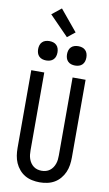

<svg xmlns="http://www.w3.org/2000/svg" viewBox="-123 -1244 746 1309"><g transform="rotate(10 250.0 -589.0)"><path d="M250 8Q224 8 197.5 2.5Q171 -3 148.5 -16Q126 -29 108.5 -49.5Q91 -70 80.5 -94Q70 -118 66 -144Q62 -170 62 -196V-735H152V-196Q152 -181 153.5 -166.5Q155 -152 160 -137.5Q165 -123 173.5 -110.5Q182 -98 194 -89Q206 -80 220.5 -76Q235 -72 250 -72Q265 -72 279.5 -76Q294 -80 306 -89Q318 -98 326.5 -110.5Q335 -123 340 -137.5Q345 -152 346.5 -166.5Q348 -181 348 -196V-735H438V-196Q438 -170 434 -144Q430 -118 419.5 -94Q409 -70 391.5 -49.5Q374 -29 351.5 -16Q329 -3 302.5 2.5Q276 8 250 8ZM350 -818Q336 -818 323 -822Q310 -826 300.5 -835.5Q291 -845 287 -858Q283 -871 283 -885Q283 -899 287 -912Q291 -925 300.5 -934.5Q310 -944 323 -948Q336 -952 350 -952Q364 -952 377 -948Q390 -944 399.5 -934.5Q409 -925 413 -912Q417 -899 417 -885Q417 -871 413 -858Q409 -845 399.5 -835.5Q390 -826 377 -822Q364 -818 350 -818ZM150 -818Q136 -818 123 -822Q110 -826 100.5 -835.5Q91 -845 87 -858Q83 -871 83 -885Q83 -899 87 -912Q91 -925 100.5 -934.5Q110 -944 123 -948Q136 -952 150 -952Q164 -952 177 -948Q190 -944 199.5 -934.5Q209 -925 213 -912Q217 -899 217 -885Q217 -871 213 -858Q209 -845 199.5 -835.5Q190 -826 177 -822Q164 -818 150 -818ZM262 -999 130 -1134 195 -1186 315 -1041Z"/></g></svg>

Font: Iosevka Curly Medium
Style: Regular
Weight: 500
Monospace: yes
Designer: Belleve Invis
Foundry: Belleve Invis
Version: Version 22.1.2; ttfautohint (v1.8.4)